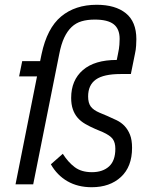

<svg xmlns="http://www.w3.org/2000/svg" viewBox="-20 -772 626 804"><path d="M533 -153Q533 -74 486.5 -31Q440 12 364 12Q306 12 262.5 -13Q219 -38 193 -84L243 -128Q265 -93 293 -72Q321 -51 365 -51Q410 -51 436.5 -75Q463 -99 463 -149Q463 -175 452 -190Q441 -205 410 -219L379 -232Q356 -242 337 -253Q318 -264 305 -279Q292 -294 285 -314.5Q278 -335 278 -362Q278 -436 327 -478.5Q376 -521 469 -521L474 -546Q479 -569 480 -585Q481 -601 481 -609Q481 -651 456 -670.5Q431 -690 377 -690Q346 -690 322 -683Q298 -676 280 -659Q262 -642 249 -614.5Q236 -587 228 -545L119 0H45L135 -452H60L73 -516H148L154 -545Q177 -654 236 -703Q295 -752 385 -752Q463 -752 507 -716.5Q551 -681 551 -608Q551 -599 550 -581Q549 -563 545 -546L528 -462H485Q414 -462 381.5 -439Q349 -416 349 -368Q349 -341 360 -326Q371 -311 397 -300L428 -287Q449 -278 468.5 -268.5Q488 -259 502 -244Q516 -229 524.5 -207.5Q533 -186 533 -153Z"/></svg>

Font: IBM Plex Sans Cond
Style: Italic
Weight: 400
Width: 3
Italic angle: -11°
Designer: Mike Abbink, Paul van der Laan, Pieter van Rosmalen
Foundry: Bold Monday
Version: Version 1.3